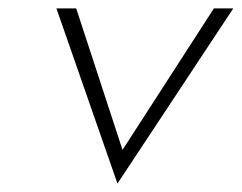

<svg xmlns="http://www.w3.org/2000/svg" viewBox="-20 -471 574 456"><path d="M114 -451 259 -35 534 -451H488L271 -115L161 -451Z"/></svg>

Font: Charger Sport
Style: HLNrwObl
Weight: 100
Designer: Jasper
Foundry: Cannot Into Space Fonts
Version: Version 1.1